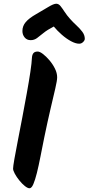

<svg xmlns="http://www.w3.org/2000/svg" viewBox="-20 -1021 474 1028"><path d="M151 -712Q152 -728 159 -736.5Q166 -745 182 -745Q193 -745 210 -732Q227 -719 244.5 -698.5Q262 -678 274 -654Q286 -630 286 -607Q286 -590 276 -547Q266 -504 250.5 -438Q235 -372 217 -285Q206 -231 196.5 -182Q187 -133 177.5 -95Q168 -57 158.5 -35Q149 -13 138 -13Q128 -13 113 -25Q98 -37 83.5 -55Q69 -73 59.5 -90.5Q50 -108 50 -118Q50 -129 57 -169.5Q64 -210 75.5 -268Q87 -326 99.5 -392.5Q112 -459 123.5 -522Q135 -585 142.5 -635.5Q150 -686 151 -712ZM355 -920Q371 -902 389.5 -885Q408 -868 421 -850.5Q434 -833 434 -813Q434 -805 425 -796Q416 -787 404 -787Q385 -787 360 -800.5Q335 -814 310.5 -835.5Q286 -857 268 -879Q233 -861 213 -844.5Q193 -828 178 -817Q163 -806 144 -806Q124 -806 112 -820.5Q100 -835 100 -855Q100 -882 118 -903Q136 -924 173 -945Q208 -965 237.5 -983Q267 -1001 281 -1001Q294 -1001 304 -988.5Q314 -976 326 -957.5Q338 -939 355 -920Z"/></svg>

Font: Kalam Variable Light
Style: Regular
Weight: 300
Designer: Lipi Raval, Jonny Pinhorn
Foundry: Indian Type Foundry
Version: Version 3.000